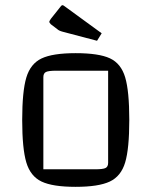

<svg xmlns="http://www.w3.org/2000/svg" viewBox="-20 -715 587 744"><path d="M66 -250Q66 -361 82 -414.5Q98 -468 141 -488.5Q184 -509 273 -509Q363 -509 406 -489Q449 -469 465 -415.5Q481 -362 481 -250Q481 -139 465 -85.5Q449 -32 405.5 -11.5Q362 9 273 9Q184 9 141 -11.5Q98 -32 82 -85.5Q66 -139 66 -250ZM349 -59Q379 -59 389 -64Q399 -69 399 -84V-441H198Q168 -441 158 -436Q148 -431 148 -416V-59ZM223 -592Q208 -596 202 -602L177 -621Q171 -627 171 -631Q171 -633 177 -642L216 -691Q219 -695 222 -695Q225 -695 230 -691L374 -586L356 -557Z"/></svg>

Font: Changa Light
Style: Regular
Weight: 300
Designer: Eduardo Rodriguez Tunni
Foundry: Eduardo Rodriguez Tunni
Version: Version 2.002; ttfautohint (v1.5) -l 8 -r 50 -G 110 -x 14 -H